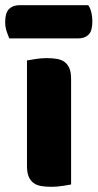

<svg xmlns="http://www.w3.org/2000/svg" viewBox="-47 -712 376 740"><path d="M227 -1Q216 1 194.5 4.5Q173 8 151 8Q129 8 111.5 5Q94 2 82 -7Q70 -16 63.5 -31.5Q57 -47 57 -72V-479Q68 -481 89.5 -484.5Q111 -488 133 -488Q155 -488 172.5 -485Q190 -482 202 -473Q214 -464 220.5 -448.5Q227 -433 227 -408ZM-11 -564Q-16 -575 -21.5 -591.5Q-27 -608 -27 -626Q-27 -663 -12 -677.5Q3 -692 28 -692H293Q301 -681 305 -664.5Q309 -648 309 -630Q309 -593 294.5 -578.5Q280 -564 255 -564Z"/></svg>

Font: Baloo Bhaina
Style: Regular
Weight: 400
Designer: Manish Minz, Shuchita Grover and Ek Type
Foundry: Ek Type
Version: Version 1.443;PS 1.000;hotconv 16.6.51;makeotf.lib2.5.65220;